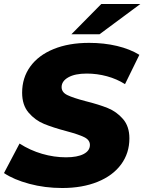

<svg xmlns="http://www.w3.org/2000/svg" viewBox="-35 -929 724 963"><path d="M-15 -61 63 -209Q116 -175 176 -157.5Q236 -140 296 -140Q353 -140 384.5 -156.5Q416 -173 416 -202Q416 -227 387.5 -241Q359 -255 299 -271Q231 -289 186 -307.5Q141 -326 108.5 -364Q76 -402 76 -464Q76 -539 117 -595.5Q158 -652 234 -683Q310 -714 412 -714Q487 -714 552 -698.5Q617 -683 664 -654L592 -507Q551 -533 501.5 -546.5Q452 -560 400 -560Q341 -560 307.5 -541Q274 -522 274 -492Q274 -466 303 -452Q332 -438 393 -422Q461 -405 505.5 -387Q550 -369 582 -332Q614 -295 614 -235Q614 -161 572.5 -104.5Q531 -48 454.5 -17Q378 14 277 14Q190 14 112 -7Q34 -28 -15 -61ZM473 -909H669L464 -757H323Z"/></svg>

Font: Idrija
Style: Italic
Weight: 800
Italic angle: -11.3°
Designer: Julieta Ulanovsky
Foundry: Julieta Ulanovsky
Version: Version 7.200